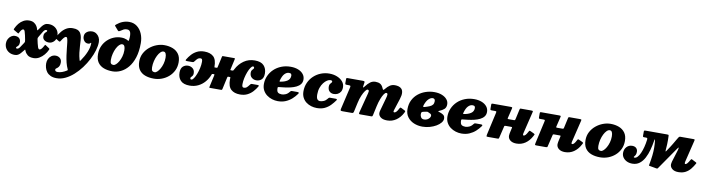

<svg xmlns="http://www.w3.org/2000/svg" viewBox="-84 -1750 10952 2976"><g transform="rotate(10 5392.0 -262.5)"><path d="M-52.5 -134Q-52.5 -171 -35.5 -201.8Q-18.5 -232.5 8.5 -250.8Q35.5 -269 65.5 -269Q113 -269 136 -245.2Q159 -221.5 159 -180Q159 -149 147.8 -134Q136.5 -119 125.2 -110.8Q114 -102.5 114 -92Q114 -80 131 -80Q153 -80 173.8 -109Q194.5 -138 225.5 -186.5Q234 -200 234.2 -209.2Q234.5 -218.5 231 -237Q224.5 -271.5 217.5 -303.8Q210.5 -336 202 -362.5Q199.5 -370.5 193.5 -380.2Q187.5 -390 176 -390Q163.5 -390 150.5 -376.2Q137.5 -362.5 121.5 -331Q116 -320 113.8 -316.5Q111.5 -313 100.5 -319.5L39.5 -355Q28.5 -361.5 30 -366.8Q31.5 -372 36.5 -384Q55 -425 84.2 -461Q113.5 -497 154 -519.5Q194.5 -542 245.5 -542Q289.5 -542 318.8 -523.8Q348 -505.5 364.2 -479Q380.5 -452.5 386 -428.5Q386.5 -427.5 386.5 -425Q389 -412 393.5 -414.5Q398 -417 403.5 -425Q425.5 -456.5 444.8 -482.5Q464 -508.5 488.2 -524.2Q512.5 -540 548.5 -540Q597 -540 634 -520.2Q671 -500.5 692.2 -465.2Q713.5 -430 713.5 -384Q713.5 -328.5 679.5 -293.8Q645.5 -259 600.5 -259Q558 -259 528.8 -280.5Q499.5 -302 499.5 -343Q499.5 -374 510.8 -389Q522 -404 533.2 -412.2Q544.5 -420.5 544.5 -431Q544.5 -443 527.5 -443Q505 -443 484.2 -411.5Q463.5 -380 431 -323.5Q423 -309.5 419.8 -301.5Q416.5 -293.5 420 -274.5Q425.5 -245.5 433 -215.2Q440.5 -185 450.5 -153.5Q453 -145.5 459.8 -136.8Q466.5 -128 477 -128Q490.5 -128 506 -144.8Q521.5 -161.5 538 -192Q545.5 -205.5 548.5 -211.2Q551.5 -217 565.5 -207L614 -174.5Q624 -168 626.2 -164.5Q628.5 -161 623 -148Q604.5 -106 572.2 -67.5Q540 -29 498 -4.5Q456 20 408.5 20Q345 20 313.8 -6Q282.5 -32 269.5 -63Q266 -73.5 263 -79Q258 -90.5 254.8 -85.8Q251.5 -81 239 -65.5Q219 -40.5 201.2 -20.8Q183.5 -1 162.2 10.5Q141 22 110 22Q63 22 26.2 2.2Q-10.5 -17.5 -31.5 -52.8Q-52.5 -88 -52.5 -134Z M1199 -348Q1162 -348 1139 -378Q1116 -408 1116 -444Q1116 -479 1133.2 -501.2Q1150.5 -523.5 1177.2 -534.2Q1204 -545 1233 -545Q1270 -545 1299.5 -525.5Q1329 -506 1346 -473.2Q1363 -440.5 1363 -400Q1363 -340 1341.8 -268Q1320.5 -196 1282 -121.2Q1243.5 -46.5 1191.8 22.5Q1140 91.5 1078.8 146.2Q1017.5 201 950.2 233Q883 265 814 265Q756 265 717.5 246.5Q679 228 656.8 198.2Q634.5 168.5 625.2 133.5Q616 98.5 616 66Q616 28 631.5 -4.5Q647 -37 675.8 -57Q704.5 -77 743.5 -77Q781 -77 809.5 -53Q838 -29 837.5 17Q837 51 827 70.5Q817 90 804 100.8Q791 111.5 781 118.5Q771 125.5 771 135Q770.5 168 814 168Q847 168 882.8 155.2Q918.5 142.5 954.5 119.5Q964 113.5 964.5 110.5Q965 107.5 960 97Q939.5 54.5 926.2 1Q913 -52.5 905 -108.5Q897 -164.5 892 -216Q887 -267.5 882.2 -307.2Q877.5 -347 871 -367.5Q868.5 -375.5 864.5 -382.8Q860.5 -390 848.5 -390Q833 -390 814.8 -368.2Q796.5 -346.5 773.5 -309Q766 -297 753.5 -304L696 -339Q687.5 -343.5 689 -347.2Q690.5 -351 694.5 -359Q721 -410.5 754.8 -452Q788.5 -493.5 831.5 -517.8Q874.5 -542 928 -542Q976.5 -542 1004.2 -530.2Q1032 -518.5 1046.5 -497.5Q1061 -476.5 1069.5 -447.5Q1077.5 -420.5 1080.2 -379.8Q1083 -339 1085.5 -289Q1088 -239 1094.5 -185.5Q1101 -132 1116 -79.5Q1121.5 -61.5 1124.2 -61Q1127 -60.5 1136.5 -74Q1189 -149 1219.5 -223Q1250 -297 1250 -359Q1250 -368 1246.5 -368Q1241.5 -368 1238 -363Q1234.5 -358 1226.2 -353Q1218 -348 1199 -348Z M1382.5 -215Q1382.5 -286.5 1408.8 -344.2Q1435 -402 1479.5 -443.8Q1524 -485.5 1579.5 -507.8Q1635 -530 1693.5 -530Q1720 -530 1741 -525.8Q1762 -521.5 1779.5 -514Q1792 -509 1800 -503Q1808 -497 1812.8 -499.5Q1817.5 -502 1819.5 -521.5Q1827.5 -591 1815 -630.5Q1802.5 -670 1759.5 -670Q1729.5 -670 1710 -660.2Q1690.5 -650.5 1661 -630Q1650.5 -623 1641 -620Q1631.5 -617 1622 -628L1572 -686Q1563 -696.5 1566.2 -701.5Q1569.5 -706.5 1579 -714.5Q1669 -790 1775 -790Q1845 -790 1897 -750.8Q1949 -711.5 1977.8 -644.5Q2006.5 -577.5 2006.5 -495Q2006.5 -364 1975.5 -268.5Q1944.5 -173 1892.8 -111.2Q1841 -49.5 1777.8 -19.8Q1714.5 10 1650 10Q1570.5 10 1510.2 -13Q1450 -36 1416.2 -85.5Q1382.5 -135 1382.5 -215ZM1594 -160Q1594 -119.5 1607.2 -104.8Q1620.5 -90 1646.5 -90Q1664.5 -90 1686.5 -110Q1708.5 -130 1728.5 -164.8Q1748.5 -199.5 1761.5 -244.8Q1774.5 -290 1774.5 -340Q1774.5 -430 1727 -430Q1703.5 -430 1680 -407Q1656.5 -384 1637 -345.2Q1617.5 -306.5 1605.8 -258.5Q1594 -210.5 1594 -160Z M2031.5 -215Q2031.5 -286.5 2062.2 -344.2Q2093 -402 2143.5 -443.8Q2194 -485.5 2254 -507.8Q2314 -530 2372.5 -530Q2445.5 -530 2505 -507Q2564.5 -484 2600 -434.5Q2635.5 -385 2635.5 -305Q2635.5 -234 2607.5 -176Q2579.5 -118 2531.5 -76.2Q2483.5 -34.5 2423.5 -12.2Q2363.5 10 2299 10Q2219.5 10 2159.2 -13Q2099 -36 2065.2 -85.5Q2031.5 -135 2031.5 -215ZM2243 -160Q2243 -119.5 2256.2 -104.8Q2269.5 -90 2295.5 -90Q2313.5 -90 2335.5 -110Q2357.5 -130 2377.5 -164.8Q2397.5 -199.5 2410.5 -244.8Q2423.5 -290 2423.5 -340Q2423.5 -430 2376 -430Q2352.5 -430 2329 -407Q2305.5 -384 2286 -345.2Q2266.5 -306.5 2254.8 -258.5Q2243 -210.5 2243 -160Z M3982.5 -367Q3982.5 -301 3949.5 -270.5Q3916.5 -240 3868.5 -240Q3826.5 -240 3795 -266.5Q3763.5 -293 3763.5 -343Q3763.5 -367 3773.2 -381.2Q3783 -395.5 3792.8 -404.5Q3802.5 -413.5 3802.5 -422Q3802.5 -431 3799 -437Q3795.5 -443 3783 -443Q3766.5 -443 3746.8 -414.5Q3727 -386 3709.2 -340.5Q3691.5 -295 3680 -243.2Q3668.5 -191.5 3668.5 -145Q3668.5 -116 3675.8 -105Q3683 -94 3698 -94Q3724 -94 3740.8 -107.2Q3757.5 -120.5 3783 -154.5Q3789 -163 3794.8 -168Q3800.5 -173 3816 -173H3899Q3915 -173 3920.2 -168.5Q3925.5 -164 3918 -151Q3893 -108 3857.5 -68.8Q3822 -29.5 3773 -4.8Q3724 20 3657.5 20Q3567 20 3515.8 -26Q3464.5 -72 3464.5 -185Q3464.5 -199.5 3466.2 -209.8Q3468 -220 3451.5 -220H3433.5Q3426 -220 3423 -218.2Q3420 -216.5 3417.5 -206L3377 -22Q3373.5 -6.5 3369.5 -3.2Q3365.5 0 3346.5 0H3186.5Q3171.5 0 3171 -3Q3170.5 -6 3173 -18L3213 -198Q3216 -212.5 3214.8 -216.2Q3213.5 -220 3206.5 -220H3188.5Q3178.5 -220 3176.5 -218Q3174.5 -216 3172 -209Q3147 -141.5 3102.2 -89.8Q3057.5 -38 2997.2 -9Q2937 20 2865 20Q2766.5 20 2721.5 -28.2Q2676.5 -76.5 2676.5 -153Q2676.5 -219 2709.5 -249.5Q2742.5 -280 2790.5 -280Q2832.5 -280 2864 -253.8Q2895.5 -227.5 2895.5 -177Q2895.5 -153 2885.8 -138.8Q2876 -124.5 2866.2 -115.5Q2856.5 -106.5 2856.5 -98Q2856.5 -89 2860 -83Q2863.5 -77 2876 -77Q2892.5 -77 2912.2 -105.5Q2932 -134 2949.8 -179.5Q2967.5 -225 2979 -276.8Q2990.5 -328.5 2990.5 -375Q2990.5 -404.5 2983.2 -415.2Q2976 -426 2961 -426Q2935 -426 2918.2 -412.8Q2901.5 -399.5 2876 -365.5Q2870 -357.5 2864.2 -352.2Q2858.5 -347 2843 -347H2760Q2744.5 -347 2739 -351.8Q2733.5 -356.5 2741 -369Q2766 -412 2801.5 -451.2Q2837 -490.5 2886 -515.2Q2935 -540 3001.5 -540Q3092.5 -540 3143.5 -494.2Q3194.5 -448.5 3194.5 -335Q3194.5 -325.5 3198 -325.2Q3201.5 -325 3206.5 -325H3223.5Q3233.5 -325 3237.5 -326.2Q3241.5 -327.5 3244 -339L3281 -506Q3283.5 -516 3285.8 -518Q3288 -520 3300.5 -520H3466.5Q3481.5 -520 3483.8 -518.5Q3486 -517 3483.5 -504L3448 -344Q3445.5 -332.5 3445.2 -328.8Q3445 -325 3460.5 -325H3476.5Q3489.5 -325 3493.8 -331.8Q3498 -338.5 3504.5 -351Q3548.5 -436 3622.8 -488Q3697 -540 3794 -540Q3892.5 -540 3937.5 -491.8Q3982.5 -443.5 3982.5 -367Z M3995 -205Q3995 -272.5 4021.8 -333Q4048.5 -393.5 4097 -440Q4145.5 -486.5 4212.5 -513.2Q4279.5 -540 4359.5 -540Q4426 -540 4477.5 -519.8Q4529 -499.5 4558.2 -463Q4587.5 -426.5 4587.5 -378Q4587.5 -334.5 4564.2 -304.8Q4541 -275 4502 -255.8Q4463 -236.5 4415.5 -225.2Q4368 -214 4318.8 -207.8Q4269.5 -201.5 4226.5 -197.5Q4214 -196.5 4214 -182.5Q4213.5 -127 4235 -110.5Q4256.5 -94 4296 -94Q4322 -94 4354.5 -107.5Q4387 -121 4413 -155.5Q4419.5 -164 4425.5 -168.5Q4431.5 -173 4447 -173H4524Q4546 -173 4550.8 -166.5Q4555.5 -160 4544.5 -145Q4514.5 -103 4473 -65.2Q4431.5 -27.5 4376.8 -3.8Q4322 20 4252 20Q4207 20 4161.5 6Q4116 -8 4078.2 -36Q4040.5 -64 4017.8 -106.2Q3995 -148.5 3995 -205ZM4238 -284.5Q4303.5 -293.5 4347.2 -321.8Q4391 -350 4391.5 -404Q4391.5 -418.5 4383.8 -430.2Q4376 -442 4349.5 -442Q4313.5 -442 4281.5 -409.5Q4249.5 -377 4228.5 -301Q4225.5 -289.5 4227 -286.5Q4228.5 -283.5 4238 -284.5Z M5211.5 -367Q5211.5 -323 5193.8 -295Q5176 -267 5147.8 -253.5Q5119.5 -240 5087.5 -240Q5045.5 -240 5018.8 -266.5Q4992 -293 4992.5 -343Q4993 -367 5002.5 -381.2Q5012 -395.5 5021.8 -404.5Q5031.5 -413.5 5031.5 -422Q5031.5 -431 5024.8 -437Q5018 -443 5002 -443Q4978 -443 4949.8 -425.2Q4921.5 -407.5 4895.8 -374.2Q4870 -341 4853.8 -294.5Q4837.5 -248 4837.5 -190Q4837.5 -134.5 4854.2 -114.2Q4871 -94 4897 -94Q4923 -94 4954.8 -107.2Q4986.5 -120.5 5012 -154.5Q5018 -163 5023.8 -168Q5029.5 -173 5045 -173H5128Q5162 -173 5147 -151Q5117 -108 5079 -68.8Q5041 -29.5 4989.5 -4.8Q4938 20 4866.5 20Q4821 20 4777 6.8Q4733 -6.5 4697.2 -33.5Q4661.5 -60.5 4640 -102Q4618.5 -143.5 4618.5 -200Q4618.5 -275 4646.8 -337.2Q4675 -399.5 4723.8 -445Q4772.5 -490.5 4835.5 -515.2Q4898.5 -540 4968 -540Q5034 -540 5089.2 -518Q5144.5 -496 5178 -457Q5211.5 -418 5211.5 -367Z M5259 -520H5495.5Q5512.5 -520 5520.5 -516Q5528.5 -512 5526 -496L5517.5 -439Q5514 -417.5 5520.8 -419Q5527.5 -420.5 5540 -437.5Q5577 -487 5612.8 -513Q5648.5 -539 5694 -539Q5738.5 -539 5768.5 -522.2Q5798.5 -505.5 5817 -461Q5827.5 -436.5 5833.5 -435.8Q5839.5 -435 5853.5 -452.5Q5889 -497 5923 -518Q5957 -539 6000.5 -539Q6030 -539 6058.2 -531.2Q6086.5 -523.5 6105.8 -502.2Q6125 -481 6128.2 -442.2Q6131.5 -403.5 6111.5 -341L6051.5 -155Q6047.5 -142 6047.5 -136Q6047.5 -122 6061 -122Q6075.5 -122 6092.5 -138.8Q6109.5 -155.5 6130.5 -198Q6140.5 -212 6144.5 -212.8Q6148.5 -213.5 6162.5 -206.5L6202 -186Q6223.5 -176 6225.5 -170Q6227.5 -164 6216 -142Q6178.5 -68.5 6115.5 -24.2Q6052.5 20 5972.5 20Q5905 20 5870.2 -7.5Q5835.5 -35 5835.5 -73Q5835.5 -87.5 5838.5 -100.8Q5841.5 -114 5845 -125L5896.5 -310Q5911 -358 5909.2 -378Q5907.5 -398 5888 -398Q5872 -398 5851.2 -367.8Q5830.5 -337.5 5810.5 -286Q5790.5 -234.5 5776.5 -170.5L5744 -21Q5742 -10.5 5737.5 -5.2Q5733 0 5720 0H5549Q5530.5 0 5527.8 -5.5Q5525 -11 5528.5 -27.5L5609 -338Q5620 -379.5 5612.8 -388.8Q5605.5 -398 5592.5 -398Q5579 -398 5556.8 -367.8Q5534.5 -337.5 5512.5 -285.8Q5490.5 -234 5476.5 -169.5L5445 -26Q5442 -13.5 5436 -6.8Q5430 0 5414 0H5269Q5243 0 5238.5 -6.8Q5234 -13.5 5238.5 -33L5320.5 -386Q5324.5 -403.5 5319.5 -409.2Q5314.5 -415 5291 -415H5266Q5246.5 -415 5241.2 -418.8Q5236 -422.5 5236 -442V-494Q5236 -510.5 5239.2 -515.2Q5242.5 -520 5259 -520Z M6254.5 -210Q6254.5 -289 6285.2 -350.2Q6316 -411.5 6368.2 -453.8Q6420.5 -496 6486 -518Q6551.5 -540 6621 -540Q6687.5 -540 6738.8 -520Q6790 -500 6819.2 -465.2Q6848.5 -430.5 6848.5 -387Q6848.5 -337.5 6819.8 -311.5Q6791 -285.5 6740.5 -265Q6728 -260 6729.5 -256.8Q6731 -253.5 6749.5 -248Q6785 -237.5 6812 -219.5Q6839 -201.5 6839 -160Q6839 -127.5 6813 -95.5Q6787 -63.5 6742.5 -37.5Q6698 -11.5 6642.5 4.2Q6587 20 6527.5 20Q6455 20 6392.8 -6.2Q6330.5 -32.5 6292.5 -83.8Q6254.5 -135 6254.5 -210ZM6509 -285.5Q6557 -299.5 6588.2 -313Q6619.5 -326.5 6634.5 -347Q6649.5 -367.5 6649.5 -402Q6649.5 -418.5 6640.8 -430.8Q6632 -443 6611.5 -443Q6580.5 -443 6547.5 -412Q6514.5 -381 6491.5 -314.5Q6485 -295 6487.8 -287.8Q6490.5 -280.5 6509 -285.5ZM6550.5 -219Q6538 -216.5 6524.5 -213.8Q6511 -211 6500.5 -208.5Q6483.5 -205 6477.5 -197Q6471.5 -189 6471.5 -165Q6471.5 -139.5 6486.2 -116.8Q6501 -94 6535 -94Q6563.5 -94 6585.8 -106.2Q6608 -118.5 6620.5 -136.2Q6633 -154 6633 -170Q6633 -189 6617.2 -198.2Q6601.5 -207.5 6578 -217Q6570.5 -220 6565.8 -220.8Q6561 -221.5 6550.5 -219Z M6884 -205Q6884 -272.5 6910.8 -333Q6937.5 -393.5 6986 -440Q7034.5 -486.5 7101.5 -513.2Q7168.5 -540 7248.5 -540Q7315 -540 7366.5 -519.8Q7418 -499.5 7447.2 -463Q7476.5 -426.5 7476.5 -378Q7476.5 -334.5 7453.2 -304.8Q7430 -275 7391 -255.8Q7352 -236.5 7304.5 -225.2Q7257 -214 7207.8 -207.8Q7158.5 -201.5 7115.5 -197.5Q7103 -196.5 7103 -182.5Q7102.5 -127 7124 -110.5Q7145.5 -94 7185 -94Q7211 -94 7243.5 -107.5Q7276 -121 7302 -155.5Q7308.5 -164 7314.5 -168.5Q7320.5 -173 7336 -173H7413Q7435 -173 7439.8 -166.5Q7444.5 -160 7433.5 -145Q7403.5 -103 7362 -65.2Q7320.5 -27.5 7265.8 -3.8Q7211 20 7141 20Q7096 20 7050.5 6Q7005 -8 6967.2 -36Q6929.5 -64 6906.8 -106.2Q6884 -148.5 6884 -205ZM7127 -284.5Q7192.5 -293.5 7236.2 -321.8Q7280 -350 7280.5 -404Q7280.5 -418.5 7272.8 -430.2Q7265 -442 7238.5 -442Q7202.5 -442 7170.5 -409.5Q7138.5 -377 7117.5 -301Q7114.5 -289.5 7116 -286.5Q7117.5 -283.5 7127 -284.5Z M8171 -490 8089 -151Q8086.5 -141 8086.5 -131Q8086.5 -117 8099 -117Q8126.5 -117 8160.5 -184Q8169.5 -201 8173.5 -205.2Q8177.5 -209.5 8196.5 -200.5L8248.5 -176Q8266 -168 8261.2 -158.2Q8256.5 -148.5 8248.5 -133.5Q8209 -59 8147.8 -17Q8086.5 25 8008.5 25Q7947 25 7911.2 -3.5Q7875.5 -32 7875.5 -77Q7875.5 -91.5 7879.2 -110Q7883 -128.5 7885.5 -140L7899.5 -203Q7901.5 -211.5 7898.5 -213.8Q7895.5 -216 7884 -216H7798Q7787 -216 7782.8 -213.8Q7778.5 -211.5 7776.5 -203L7731.5 -16Q7729 -5 7724 -2.5Q7719 0 7705 0H7559Q7535 0 7533.5 -7Q7532 -14 7536 -32L7615.5 -386Q7619.5 -404.5 7617 -409.8Q7614.5 -415 7592 -415H7544Q7528.5 -415 7524.5 -419.2Q7520.5 -423.5 7520.5 -440V-499Q7520.5 -513.5 7525.2 -516.8Q7530 -520 7544 -520H7820Q7845 -520 7848.2 -515.2Q7851.5 -510.5 7846 -490L7811 -345Q7807.5 -332 7811.2 -329Q7815 -326 7832 -326H7909Q7921.5 -326 7925.2 -330.8Q7929 -335.5 7931 -345L7965 -499Q7967.5 -513.5 7971 -516.8Q7974.5 -520 7988.5 -520H8145Q8170 -520 8173.2 -515.2Q8176.5 -510.5 8171 -490Z M8934.5 -490 8852.5 -151Q8850 -141 8850 -131Q8850 -117 8862.5 -117Q8890 -117 8924 -184Q8933 -201 8937 -205.2Q8941 -209.5 8960 -200.5L9012 -176Q9029.5 -168 9024.8 -158.2Q9020 -148.5 9012 -133.5Q8972.5 -59 8911.2 -17Q8850 25 8772 25Q8710.5 25 8674.8 -3.5Q8639 -32 8639 -77Q8639 -91.5 8642.8 -110Q8646.5 -128.5 8649 -140L8663 -203Q8665 -211.5 8662 -213.8Q8659 -216 8647.5 -216H8561.5Q8550.5 -216 8546.2 -213.8Q8542 -211.5 8540 -203L8495 -16Q8492.5 -5 8487.5 -2.5Q8482.5 0 8468.5 0H8322.5Q8298.5 0 8297 -7Q8295.5 -14 8299.5 -32L8379 -386Q8383 -404.5 8380.5 -409.8Q8378 -415 8355.5 -415H8307.5Q8292 -415 8288 -419.2Q8284 -423.5 8284 -440V-499Q8284 -513.5 8288.8 -516.8Q8293.5 -520 8307.5 -520H8583.5Q8608.5 -520 8611.8 -515.2Q8615 -510.5 8609.5 -490L8574.5 -345Q8571 -332 8574.8 -329Q8578.5 -326 8595.5 -326H8672.5Q8685 -326 8688.8 -330.8Q8692.5 -335.5 8694.5 -345L8728.5 -499Q8731 -513.5 8734.5 -516.8Q8738 -520 8752 -520H8908.5Q8933.5 -520 8936.8 -515.2Q8940 -510.5 8934.5 -490Z M9055.5 -215Q9055.5 -286.5 9086.2 -344.2Q9117 -402 9167.5 -443.8Q9218 -485.5 9278 -507.8Q9338 -530 9396.5 -530Q9469.5 -530 9529 -507Q9588.5 -484 9624 -434.5Q9659.5 -385 9659.5 -305Q9659.5 -234 9631.5 -176Q9603.5 -118 9555.5 -76.2Q9507.5 -34.5 9447.5 -12.2Q9387.5 10 9323 10Q9243.5 10 9183.2 -13Q9123 -36 9089.2 -85.5Q9055.5 -135 9055.5 -215ZM9267 -160Q9267 -119.5 9280.2 -104.8Q9293.5 -90 9319.5 -90Q9337.5 -90 9359.5 -110Q9381.5 -130 9401.5 -164.8Q9421.5 -199.5 9434.5 -244.8Q9447.5 -290 9447.5 -340Q9447.5 -430 9400 -430Q9376.5 -430 9353 -407Q9329.5 -384 9310 -345.2Q9290.5 -306.5 9278.8 -258.5Q9267 -210.5 9267 -160Z M10718.5 -495 10635.5 -154Q10632.5 -143 10632.5 -132Q10632.5 -117 10645 -117Q10656 -117 10672 -134Q10688 -151 10713 -196Q10717 -203 10721.8 -206.8Q10726.5 -210.5 10734.5 -205.5L10801 -171Q10807.5 -167.5 10809.2 -164.2Q10811 -161 10806 -152Q10781 -106 10748.5 -65.5Q10716 -25 10669.8 0Q10623.5 25 10556.5 25Q10495.5 25 10460.5 -3.5Q10425.5 -32 10425.5 -73Q10425.5 -77 10427.8 -92.8Q10430 -108.5 10433.5 -120L10492.5 -310Q10504 -356.5 10496 -350.8Q10488 -345 10466 -313Q10408.5 -229 10354 -150.8Q10299.5 -72.5 10235 21Q10230 28.5 10220 27.8Q10210 27 10201.5 25.5L10098 6.5Q10092.5 5.5 10092.8 1.2Q10093 -3 10094.5 -11Q10110.5 -95 10117.5 -159.8Q10124.5 -224.5 10124.2 -278.8Q10124 -333 10118 -386Q10115.5 -410 10112 -411.8Q10108.5 -413.5 10104.5 -389Q10093.5 -316 10074 -243.5Q10054.5 -171 10023.2 -111.5Q9992 -52 9945 -16Q9898 20 9832 20Q9783.5 20 9745.2 1.8Q9707 -16.5 9685 -48.2Q9663 -80 9663 -120Q9663 -178 9697.8 -215.2Q9732.5 -252.5 9785 -252.5Q9826.5 -252.5 9849 -230.2Q9871.5 -208 9871.5 -173.5Q9871.5 -143.5 9863 -126Q9854.5 -108.5 9846 -99.8Q9837.5 -91 9837.5 -87.5Q9837.5 -82.5 9841.8 -80Q9846 -77.5 9849.5 -77.5Q9874.5 -77.5 9897.2 -102.2Q9920 -127 9939.2 -170.2Q9958.5 -213.5 9972.8 -268.8Q9987 -324 9994.5 -385.5Q9996.5 -402.5 9992.2 -408.8Q9988 -415 9971 -415H9944.5Q9929 -415 9925.5 -419.5Q9922 -424 9922 -440V-500Q9922 -514.5 9927.8 -517.2Q9933.5 -520 9947 -520H10284.5Q10302 -520 10307 -517.8Q10312 -515.5 10312.5 -500Q10315.5 -435 10313.2 -373.5Q10311 -312 10306.5 -268.5Q10306 -260 10308.5 -257Q10311 -254 10317 -262.5Q10347.5 -307.5 10366.5 -337.2Q10385.5 -367 10397.8 -387.2Q10410 -407.5 10419.5 -424.2Q10429 -441 10439.8 -459.2Q10450.5 -477.5 10467 -504Q10477.5 -520 10490 -520H10697Q10716.5 -520 10719.5 -516Q10722.5 -512 10718.5 -495Z"/></g></svg>

Font: Besley* Fatface
Style: Italic
Weight: 900
Italic angle: -13°
Designer: Owen Earl
Foundry: indestructible type*
Version: Version 3.000; ttfautohint (v1.8.3)